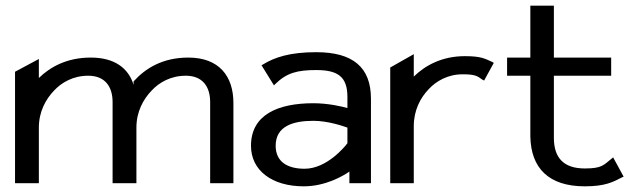

<svg xmlns="http://www.w3.org/2000/svg" viewBox="-20 -646 2239 677"><path d="M33 0H117V-196C117 -252 141 -296 171 -327C197 -355 238 -379 291 -379C350 -379 377 -341 377 -286V0H461V-196C461 -252 485 -296 515 -327C541 -355 582 -379 635 -379C694 -379 721 -341 721 -286V0H803V-283C803 -378 752 -443 644 -443C552 -443 492 -404 452 -360L451 -359V-347C433 -405 385 -443 300 -443C216 -443 157 -410 117 -371V-438L33 -393Z M865 -132C865 -45 939 11 1051 11C1127 11 1189 -25 1212 -41V0H1288V-298C1288 -409 1224 -462 1095 -462C1002 -462 948 -444 906 -418L902 -416L946 -345L951 -350C991 -389 1028 -399 1095 -399C1172 -399 1205 -375 1205 -304V-265C1188 -270 1138 -282 1085 -282C959 -282 865 -241 865 -132ZM952 -132C952 -201 1013 -220 1085 -220C1137 -220 1191 -201 1205 -196V-141C1197 -130 1133 -51 1054 -51C993 -51 952 -76 952 -132Z M1356 0H1439V-201C1439 -257 1462 -301 1492 -332C1518 -360 1559 -384 1611 -384C1656 -384 1663 -378 1681 -365L1687 -362L1721 -424L1717 -427C1690 -439 1677 -448 1619 -448C1538 -448 1479 -415 1439 -376V-455L1356 -408Z M1768 -379H1850V-165C1852 -53 1915 11 2042 11C2114 11 2141 -4 2174 -21L2179 -23L2142 -91L2137 -87C2108 -64 2103 -52 2042 -52C1967 -52 1933 -90 1933 -160V-379H2135V-443H1933V-626H1850V-443H1768Z"/></svg>

Font: Charger Sport
Style: DfBdExt
Weight: 400
Designer: Jasper
Foundry: Cannot Into Space Fonts
Version: Version 1.1